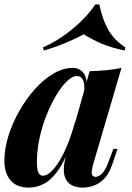

<svg xmlns="http://www.w3.org/2000/svg" viewBox="-21 -840 599 874"><path d="M175 -40Q191 -40 210 -57Q229 -74 249 -106.5Q269 -139 288 -186Q307 -233 323 -295L301 -186Q276 -112 246 -68Q216 -24 182 -5Q148 14 111 14Q55 14 27 -19Q-1 -52 -1 -109Q-1 -163 17.5 -222Q36 -281 67.5 -336Q99 -391 138.5 -435Q178 -479 222.5 -505Q267 -531 310 -531Q343 -531 361 -505Q379 -479 372 -424L361 -418Q366 -454 357.5 -474Q349 -494 329 -494Q309 -494 284.5 -471Q260 -448 236 -408Q212 -368 191.5 -317.5Q171 -267 159 -211.5Q147 -156 147 -102Q147 -68 154 -54Q161 -40 175 -40ZM387 -516Q430 -517 465 -520.5Q500 -524 532 -531L401 -85Q398 -72 396.5 -60.5Q395 -49 399.5 -42Q404 -35 415 -35Q428 -35 444 -50.5Q460 -66 477 -114L495 -162H514L489 -89Q475 -48 453 -26Q431 -4 406 5Q381 14 357 14Q305 14 283 -17Q268 -39 269.5 -71.5Q271 -104 283 -146ZM360 -684Q324 -664 277 -644.5Q230 -625 179 -610L174 -624Q248 -657 311.5 -710Q375 -763 413 -820H431Q445 -752 471.5 -705Q498 -658 550 -624L546 -610Q481 -624 439 -642.5Q397 -661 360 -684Z"/></svg>

Font: Playfair Display
Style: Bold Italic
Weight: 700
Italic angle: -14°
Designer: Claus Eggers Sørensen
Foundry: Claus Eggers Sørensen
Version: Version 1.203